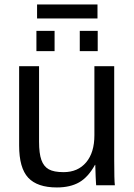

<svg xmlns="http://www.w3.org/2000/svg" viewBox="-20 -822 596 852"><path d="M153.3 -528.3V-193.4Q153.3 -141.1 163.6 -112.3Q173.8 -83.5 196.3 -70.8Q218.8 -58.1 262.2 -58.1Q325.7 -58.1 362.3 -101.6Q398.9 -145 398.9 -222.2V-528.3H486.8V-112.8Q486.8 -20.5 489.7 0H406.7Q406.2 -2.4 405.8 -13.2Q405.3 -23.9 404.5 -37.8Q403.8 -51.8 402.8 -90.3H401.4Q371.1 -35.6 331.3 -12.9Q291.5 9.8 232.4 9.8Q145.5 9.8 105.2 -33.4Q64.9 -76.7 64.9 -176.3V-528.3ZM334 -595.2V-685.1H413.6V-595.2ZM141.6 -595.2V-685.1H222.2V-595.2ZM412.6 -740.2H144.5V-802.2H412.6Z"/></svg>

Font: Arial
Style: Regular
Weight: 400
Designer: Steve Matteson
Foundry: Ascender Corporation
Version: Version 2.00.3